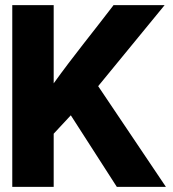

<svg xmlns="http://www.w3.org/2000/svg" viewBox="-20 -731 675 751"><path d="M28 0H190V-208L257 -280L437 0H629L364 -394L624 -711H424L422 -708C345 -607 266 -511 190 -405V-711H28Z"/></svg>

Font: Asimov Pro
Style: Blk
Weight: 900
Designer: Google
Version: Version 2.000980; 2014